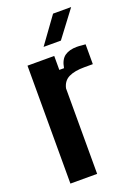

<svg xmlns="http://www.w3.org/2000/svg" viewBox="-150 -855 659 918"><g transform="rotate(-20 179.5 -396.0)"><path d="M43 0V-600H179V-529H203Q210 -571 233.5 -587.5Q257 -604 295 -604Q307 -604 319 -602.5Q331 -601 339 -601V-500H296Q246 -500 216.5 -485.5Q187 -471 179 -435V0ZM146 -658 243 -792H335L234 -658Z"/></g></svg>

Font: Big Shoulders Text ExtraBold
Style: Regular
Weight: 800
Designer: Patric King
Foundry: XO Type Co
Version: Version 1.000; ttfautohint (v1.8.2)